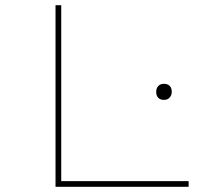

<svg xmlns="http://www.w3.org/2000/svg" viewBox="-20 -720 832 740"><path d="M194 0V-700H216V-22H707V0ZM612 -335Q598 -335 590 -343Q582 -351 582 -366Q582 -380 590 -388.5Q598 -397 612 -397Q626 -397 634 -389Q642 -381 642 -366Q642 -353 634 -344Q626 -335 612 -335Z"/></svg>

Font: Lexend Zetta Thin
Style: Regular
Weight: 250
Version: Version 1.007